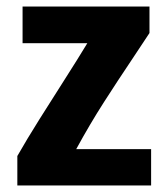

<svg xmlns="http://www.w3.org/2000/svg" viewBox="-20 -559 506 587"><path d="M442 8V-103H213Q255 -180 298 -247Q341 -314 382 -375L437 -458V-539H49V-427H247Q218 -379 179 -318Q140 -257 101 -195Q62 -133 33 -82V8Z"/></svg>

Font: Repo Bold
Style: Bold
Weight: 700
Designer: Stefan Peev
Foundry: Context Ltd
Version: Version 1.502